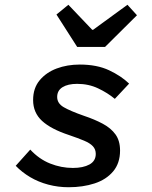

<svg xmlns="http://www.w3.org/2000/svg" viewBox="-20 -774 640 806"><path d="M268 12Q224 12 182.5 1Q141 -10 106.5 -30.5Q72 -51 46 -78L107 -146Q144 -106 190.5 -87.5Q237 -69 286 -69Q329 -69 355.5 -83.5Q382 -98 382 -128Q382 -147 370 -160Q358 -173 333 -183.5Q308 -194 270 -207Q194 -232 156.5 -266.5Q119 -301 119 -354Q119 -404 146.5 -437Q174 -470 218 -486.5Q262 -503 315 -503Q387 -503 438 -479Q489 -455 522 -423L462 -359Q432 -384 392 -403Q352 -422 304 -422Q265 -422 242.5 -408Q220 -394 220 -367Q220 -340 247.5 -324Q275 -308 332 -288Q377 -273 411.5 -254.5Q446 -236 465 -209.5Q484 -183 484 -142Q484 -89 455 -54.5Q426 -20 377 -4Q328 12 268 12ZM304 -577 217 -713 267 -754 367 -649H371L515 -754L555 -710L421 -577Z"/></svg>

Font: Source Code Pro ExtraLight SemiBold
Style: Italic
Weight: 600
Italic angle: -11°
Monospace: yes
Version: Version 1.016;hotconv 1.0.116;makeotfexe 2.5.65601